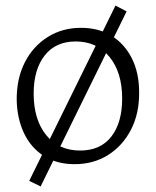

<svg xmlns="http://www.w3.org/2000/svg" viewBox="-20 -655 560 690"><path d="M248 -65Q184 -65 137.5 -94.5Q91 -124 66 -177Q41 -230 40 -298Q40 -374 69.5 -431.5Q99 -489 151.5 -522Q204 -555 271 -555Q335 -555 381.5 -526Q428 -497 454 -445Q480 -393 480 -324Q481 -248 451 -189.5Q421 -131 368.5 -98Q316 -65 248 -65ZM268 -114Q341 -114 380 -164Q419 -214 419 -301Q419 -395 373.5 -450.5Q328 -506 252 -506Q180 -506 140.5 -455.5Q101 -405 101 -319Q101 -225 146 -169.5Q191 -114 268 -114ZM85 -5 395 -635 435 -614 126 15Z"/></svg>

Font: Gowun Batang
Style: Regular
Weight: 400
Designer: Yanghee Ryu
Foundry: Yanghee Ryu
Version: Version 2.000